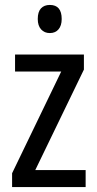

<svg xmlns="http://www.w3.org/2000/svg" viewBox="-20 -758 393 778"><path d="M327 0H29V-56L228 -468H41V-537H320V-476L123 -69H327ZM182 -738Q230 -738 230 -681Q230 -654 217 -639Q204 -624 182 -624Q160 -624 146.5 -639Q133 -654 133 -681Q133 -710 146 -724Q159 -738 182 -738Z"/></svg>

Font: Noto Sans Thai Looped Condensed
Style: Regular
Weight: 400
Width: 3
Designer: Sasikarn Vongin, Ben Mitchell
Foundry: The Fontpad Ltd
Version: Version 1.001; ttfautohint (v1.8.4.7-5d5b)